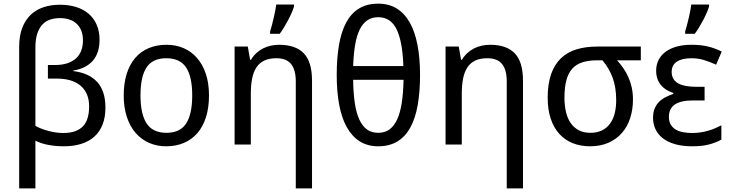

<svg xmlns="http://www.w3.org/2000/svg" viewBox="-20 -791 4004 1051"><path d="M308.1 -765.1Q355 -765.1 394.8 -753.2Q434.6 -741.2 463.4 -717.3Q492.2 -693.4 508.5 -657.2Q524.9 -621.1 524.9 -573.2Q524.9 -500.5 487.8 -458.3Q450.7 -416 380.9 -404.8V-401.9Q466.8 -391.6 512 -342.3Q557.1 -293 557.1 -202.1Q557.1 -149.4 541.7 -109.9Q526.4 -70.3 497.1 -43.7Q467.8 -17.1 425.5 -3.7Q383.3 9.8 330.1 9.8Q283.2 9.8 243.2 2Q203.1 -5.9 173.8 -21V240.2H85V-535.2Q85 -595.2 101.8 -638.7Q118.7 -682.1 148.2 -710.2Q177.7 -738.3 218.8 -751.7Q259.8 -765.1 308.1 -765.1ZM308.1 -691.9Q280.8 -691.9 256.3 -684.3Q231.9 -676.8 213.6 -658.2Q195.3 -639.6 184.6 -608.6Q173.8 -577.6 173.8 -530.8V-102.1Q189.5 -93.3 208.5 -85.9Q227.5 -78.6 247.6 -73.5Q267.6 -68.4 287.6 -65.7Q307.6 -63 325.2 -63Q364.3 -63 391.4 -72.8Q418.5 -82.5 435.5 -101.3Q452.6 -120.1 460.2 -147.2Q467.8 -174.3 467.8 -209Q467.8 -248 454.8 -276.6Q441.9 -305.2 418.5 -324Q395 -342.8 362.8 -351.8Q330.6 -360.8 292 -360.8H242.2V-435.1H279.8Q319.8 -435.1 348.9 -444.8Q377.9 -454.6 397 -472.4Q416 -490.2 425 -515.1Q434.1 -540 434.1 -569.8Q434.1 -600.6 424.8 -623.5Q415.5 -646.5 398.9 -661.6Q382.3 -676.8 359.1 -684.3Q335.9 -691.9 308.1 -691.9Z M1124 -269Q1124 -202.1 1107.7 -150.1Q1091.3 -98.1 1060.8 -62.7Q1030.3 -27.3 986.8 -8.8Q943.4 9.8 889.2 9.8Q838.9 9.8 796.4 -8.8Q753.9 -27.3 722.9 -62.7Q691.9 -98.1 674.6 -150.1Q657.2 -202.1 657.2 -269Q657.2 -335.4 673.6 -387Q689.9 -438.5 720.2 -473.9Q750.5 -509.3 794.2 -527.6Q837.9 -545.9 892.1 -545.9Q942.4 -545.9 984.9 -527.6Q1027.3 -509.3 1058.3 -473.9Q1089.4 -438.5 1106.7 -387Q1124 -335.4 1124 -269ZM749 -269Q749 -167 782.5 -115.5Q815.9 -64 891.1 -64Q966.3 -64 999.3 -115.5Q1032.2 -167 1032.2 -269Q1032.2 -371.1 998.8 -421.6Q965.3 -472.2 890.1 -472.2Q814.9 -472.2 782 -421.6Q749 -371.1 749 -269Z M1599.1 240.2V-345.2Q1599.1 -408.7 1573.5 -440.4Q1547.9 -472.2 1493.2 -472.2Q1453.6 -472.2 1426.8 -459.5Q1399.9 -446.8 1383.5 -421.9Q1367.2 -397 1360.1 -360.8Q1353 -324.7 1353 -277.8V0H1264.2V-536.1H1336.4L1349.1 -463.9H1354Q1366.2 -484.9 1383.1 -500.2Q1399.9 -515.6 1419.9 -525.9Q1439.9 -536.1 1462.4 -541Q1484.9 -545.9 1508.3 -545.9Q1597.7 -545.9 1642.8 -499.3Q1688 -452.6 1688 -350.1V240.2ZM1458.5 -619.1Q1463.4 -633.8 1468.3 -652.6Q1473.1 -671.4 1477.8 -691.2Q1482.4 -710.9 1486.3 -730.5Q1490.2 -750 1492.2 -766.1H1589.4V-755.9Q1586.4 -744.1 1578.4 -725.1Q1570.3 -706.1 1559.3 -684.8Q1548.3 -663.6 1535.6 -642.6Q1522.9 -621.6 1511.2 -606H1458.5Z M2279.3 -380.9Q2279.3 -289.1 2266.6 -216.6Q2253.9 -144 2226.6 -93.8Q2199.2 -43.5 2155.5 -16.8Q2111.8 9.8 2050.3 9.8Q1992.7 9.8 1950 -16.8Q1907.2 -43.5 1878.9 -93.8Q1850.6 -144 1836.9 -216.6Q1823.2 -289.1 1823.2 -380.9Q1823.2 -472.7 1835.7 -545.2Q1848.1 -617.7 1875.2 -668Q1902.3 -718.3 1945.6 -744.6Q1988.8 -771 2050.3 -771Q2107.9 -771 2150.9 -744.9Q2193.8 -718.8 2222.4 -668.7Q2251 -618.7 2265.1 -546.1Q2279.3 -473.6 2279.3 -380.9ZM2050.3 -64Q2085.9 -64 2111.3 -82Q2136.7 -100.1 2153.6 -136.2Q2170.4 -172.4 2179 -226.8Q2187.5 -281.2 2189 -354H1913.1Q1914.1 -282.2 1922.1 -227.8Q1930.2 -173.3 1946.8 -137Q1963.4 -100.6 1988.8 -82.3Q2014.2 -64 2050.3 -64ZM2050.3 -696.8Q2015.6 -696.8 1990.7 -679.9Q1965.8 -663.1 1949.2 -629.6Q1932.6 -596.2 1924.1 -546.1Q1915.5 -496.1 1913.1 -429.2H2188Q2183.6 -562.5 2151.4 -629.6Q2119.1 -696.8 2050.3 -696.8Z M2753.9 240.2V-345.2Q2753.9 -408.7 2728.3 -440.4Q2702.6 -472.2 2647.9 -472.2Q2608.4 -472.2 2581.5 -459.5Q2554.7 -446.8 2538.3 -421.9Q2522 -397 2514.9 -360.8Q2507.8 -324.7 2507.8 -277.8V0H2418.9V-536.1H2491.2L2503.9 -463.9H2508.8Q2521 -484.9 2537.8 -500.2Q2554.7 -515.6 2574.7 -525.9Q2594.7 -536.1 2617.2 -541Q2639.6 -545.9 2663.1 -545.9Q2752.4 -545.9 2797.6 -499.3Q2842.8 -452.6 2842.8 -350.1V240.2Z M3444.8 -246.1Q3444.8 -191.9 3429.7 -145Q3414.6 -98.1 3384.8 -63.7Q3355 -29.3 3311 -9.8Q3267.1 9.8 3210 9.8Q3157.7 9.8 3115 -7.3Q3072.3 -24.4 3041.7 -58.1Q3011.2 -91.8 2994.6 -141.4Q2978 -190.9 2978 -255.9Q2978 -332 2996.8 -385.3Q3015.6 -438.5 3050.8 -472.2Q3085.9 -505.9 3136.2 -521Q3186.5 -536.1 3249 -536.1H3487.8V-460.9H3357.9Q3376 -440.9 3391.8 -418.2Q3407.7 -395.5 3419.4 -369.1Q3431.2 -342.8 3438 -312.5Q3444.8 -282.2 3444.8 -246.1ZM3069.8 -255.9Q3069.8 -214.4 3077.9 -179.2Q3085.9 -144 3103.3 -118.4Q3120.6 -92.8 3147.5 -78.4Q3174.3 -64 3211.9 -64Q3249 -64 3275.6 -77.4Q3302.2 -90.8 3319.6 -114.7Q3336.9 -138.7 3345 -171.4Q3353 -204.1 3353 -242.2Q3353 -312.5 3333.7 -365Q3314.5 -417.5 3277.8 -460.9H3249Q3202.6 -460.9 3168.7 -450.2Q3134.8 -439.5 3112.8 -415.3Q3090.8 -391.1 3080.3 -351.8Q3069.8 -312.5 3069.8 -255.9Z M3836.9 -315.9V-241.2H3773.9Q3706.5 -241.2 3674.1 -219Q3641.6 -196.8 3641.6 -150.9Q3641.6 -126 3651.6 -109.1Q3661.6 -92.3 3678.7 -82Q3695.8 -71.8 3719.2 -67.4Q3742.7 -63 3769.5 -63Q3794.4 -63 3816.9 -66.7Q3839.4 -70.3 3859.1 -76.2Q3878.9 -82 3896.2 -89.6Q3913.6 -97.2 3928.7 -105V-26.9Q3899.9 -10.3 3861.3 -0.2Q3822.8 9.8 3769.5 9.8Q3714.4 9.8 3673.8 -2.2Q3633.3 -14.2 3606.9 -35.2Q3580.6 -56.2 3567.6 -84.7Q3554.7 -113.3 3554.7 -146Q3554.7 -176.3 3564 -197.8Q3573.2 -219.2 3588.6 -234.4Q3604 -249.5 3624 -259.5Q3644 -269.5 3665.5 -276.9V-282.2Q3644.5 -289.1 3627.4 -299.6Q3610.4 -310.1 3597.9 -325.2Q3585.4 -340.3 3578.6 -359.9Q3571.8 -379.4 3571.8 -403.8Q3571.8 -438 3585.9 -464.6Q3600.1 -491.2 3625.7 -509.3Q3651.4 -527.3 3686.5 -536.6Q3721.7 -545.9 3763.7 -545.9Q3789.6 -545.9 3811.5 -543.7Q3833.5 -541.5 3853.5 -536.9Q3873.5 -532.2 3892.3 -525.4Q3911.1 -518.6 3930.7 -508.8L3899.9 -437Q3863.3 -453.6 3831.8 -462.9Q3800.3 -472.2 3765.6 -472.2Q3712.9 -472.2 3684.8 -453.4Q3656.7 -434.6 3656.7 -397Q3656.7 -375 3666.3 -359.4Q3675.8 -343.8 3693.4 -334.2Q3710.9 -324.7 3735.4 -320.3Q3759.8 -315.9 3789.6 -315.9ZM3730.5 -619.1Q3735.4 -633.8 3740.2 -652.6Q3745.1 -671.4 3749.8 -691.2Q3754.4 -710.9 3758.3 -730.5Q3762.2 -750 3764.2 -766.1H3861.3V-755.9Q3858.4 -744.1 3850.3 -725.1Q3842.3 -706.1 3831.3 -684.8Q3820.3 -663.6 3807.6 -642.6Q3794.9 -621.6 3783.2 -606H3730.5Z"/></svg>

Font: Genotype
Style: Regular
Weight: 400
Foundry: Ascender Corporation
Version: Version 1.00